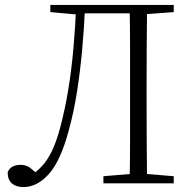

<svg xmlns="http://www.w3.org/2000/svg" viewBox="-20 -743 788 778"><path d="M11 -45Q18 -62 32 -68.5Q46 -75 62 -75Q86 -75 100.5 -64Q115 -53 137 -33V-28H108V-34Q132 -50 152 -72Q172 -94 190 -130.5Q208 -167 224 -226Q244 -302 257 -382Q270 -462 277.5 -547Q285 -632 289 -723H325Q321 -629 313 -542Q305 -455 292.5 -374Q280 -293 259 -216Q226 -92 178.5 -38.5Q131 15 75 15Q45 15 28 0Q11 -15 11 -45ZM505 0Q507 -83 507 -165.5Q507 -248 507 -333V-390Q507 -474 507 -557.5Q507 -641 505 -723H576Q575 -641 574.5 -557.5Q574 -474 574 -390V-333Q574 -249 574.5 -166Q575 -83 576 0ZM399 0V-29L532 -40H550L684 -29V0ZM184 -694V-723H307V-684H295ZM542 -684V-723H684V-694L550 -684ZM307 -689V-723H542V-689Z"/></svg>

Font: Noto Serif SC
Style: Regular
Weight: 200
Designer: Ryoko NISHIZUKA 西塚涼子 (kana & ideographs); Frank Grießhammer (Latin, Greek & Cyrillic); Wenlong ZHANG 张文龙 (bopomofo); San
Foundry: Adobe
Version: Version 2.001;hotconv 1.1.0;makeotfexe 2.6.0